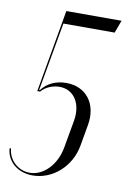

<svg xmlns="http://www.w3.org/2000/svg" viewBox="-102 -750 547 808"><g transform="rotate(10 172.0 -346.0)"><path d="M-20 -88C-15 -31 32 7 95 7C180 7 256 -60 272 -152L288 -243C304 -335 253 -401 168 -401C124 -401 87 -384 63 -352H60L112 -645H331L351 -699H115L53 -346H65C83 -367 113 -380 143 -380C204 -380 240 -325 227 -250L206 -132C193 -57 140 -2 81 -2C31 -2 -10 -40 -14 -90Z"/></g></svg>

Font: Moniqa Ita Display
Style: Italic
Weight: 400
Italic angle: -10°
Designer: Rajesh Rajput
Foundry: Rajesh Rajput
Version: Version 1.000